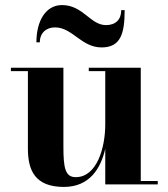

<svg xmlns="http://www.w3.org/2000/svg" viewBox="-20 -727 664 757"><path d="M197 -619C265.5 -619 300.5 -540 380.5 -540C454.5 -540 471.5 -592.5 471.5 -687H458C458 -650 436 -628 398 -628C336 -628 307.5 -707 224.5 -707C160.5 -707 123.5 -645 123.5 -560H137C137 -597 162 -619 197 -619ZM230 -460H23V-446.5H90V-141C90 -54 119 10 232 10C333.5 10 377.5 -63.5 395 -140.5V0H602V-13.5H535V-460H330V-446.5H395V-236.5C395 -145.5 362.5 -28.5 278.5 -28.5C237 -28.5 230 -65 230 -149Z"/></svg>

Font: Bodoni* 16pt
Style: Bold
Weight: 700
Version: Version 2.3